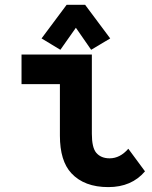

<svg xmlns="http://www.w3.org/2000/svg" viewBox="-20 -762 626 792"><path d="M254.9 -742.2H331.1L434.6 -603.5L356 -556.6L293 -647.5L229 -556.6L151.4 -603.5ZM578.1 -55.2Q522.9 9.8 426.8 9.8Q327.6 9.8 274.4 -47.4Q227.1 -98.1 227.1 -202.6V-415H68.8V-537.1H358.9V-210.4Q358.9 -153.3 377 -131.8Q396.5 -108.9 432.1 -108.9Q475.1 -108.9 509.3 -148.4Z"/></svg>

Font: Consola Mono
Style: Bold
Weight: 700
Monospace: yes
Designer: Wojciech Kalinowski "wmk69" (wmk69@o2.pl)
Foundry: Wojciech Kalinowski "wmk69" (wmk69@o2.pl)
Version: Version 2.1.0